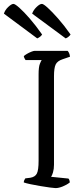

<svg xmlns="http://www.w3.org/2000/svg" viewBox="-70 -965 430 985"><path d="M215 0Q208 0 186 -3Q164 -6 137 -10.5Q110 -15 86.5 -20Q63 -25 52 -29Q52 -36 55 -41.5Q58 -47 60 -50L85 -53Q110 -57 119 -74.5Q128 -92 128 -140V-584Q128 -621 134.5 -637.5Q141 -654 144 -657H61Q59 -661 56.5 -664.5Q54 -668 52 -677Q57 -682 68 -688.5Q79 -695 90.5 -699.5Q102 -704 107 -704H277Q281 -700 284.5 -692.5Q288 -685 289 -674L251 -661Q224 -652 215.5 -634Q207 -616 207 -574V-120Q207 -98 202 -81Q197 -64 192 -58L281 -49Q284 -47 286 -40.5Q288 -34 288 -29Q273 -17 252 -8.5Q231 0 215 0ZM121 -768 -50 -895Q-44 -914 -27.5 -929.5Q-11 -945 -1 -945Q7 -945 29.5 -925Q52 -905 82.5 -870Q113 -835 146 -788Q139 -776 121 -768ZM267 -768 95 -895Q101 -913 117.5 -929Q134 -945 145 -945Q153 -945 175 -925Q197 -905 228 -870Q259 -835 292 -788Q289 -783 282 -777Q275 -771 267 -768Z"/></svg>

Font: Texturina ExtraLight
Style: Regular
Weight: 200
Designer: Guillermo Torres Carreño
Foundry: Omnibus-Type
Version: Version 1.002; ttfautohint (v1.8.3)